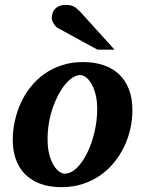

<svg xmlns="http://www.w3.org/2000/svg" viewBox="-20 -754 593 786"><path d="M377.9 -307.1Q377.9 -343.8 370.6 -370.1Q363.3 -396.5 352.8 -413.6Q342.3 -430.7 330.3 -438.7Q318.4 -446.8 309.1 -446.8Q293.9 -446.8 278.1 -436.8Q262.2 -426.8 247.3 -408.9Q232.4 -391.1 219.2 -366.5Q206.1 -341.8 196 -312.7Q186 -283.7 180.4 -251.2Q174.8 -218.8 174.8 -185.1Q174.8 -146.5 182.4 -119.4Q189.9 -92.3 200.9 -75.4Q211.9 -58.6 223.6 -50.8Q235.4 -43 244.1 -43Q270.5 -43 294.7 -66.9Q318.8 -90.8 337.4 -128.9Q356 -167 366.9 -213.9Q377.9 -260.7 377.9 -307.1ZM522 -303.2Q522 -263.7 513.2 -225.1Q504.4 -186.5 487.3 -151.6Q470.2 -116.7 445.3 -86.7Q420.4 -56.6 388.2 -34.7Q356 -12.7 316.7 -0.2Q277.3 12.2 231.9 12.2Q180.7 12.2 143.1 -2.4Q105.5 -17.1 80.8 -42.7Q56.2 -68.4 44.2 -103.8Q32.2 -139.2 32.2 -181.2Q32.2 -220.2 40.8 -259Q49.3 -297.9 65.7 -333.5Q82 -369.1 106.4 -399.4Q130.9 -429.7 162.8 -452.1Q194.8 -474.6 234.1 -487.3Q273.4 -500 319.8 -500Q365.7 -500 403.1 -487.5Q440.4 -475.1 466.8 -450.4Q493.2 -425.8 507.6 -388.9Q522 -352.1 522 -303.2ZM378.9 -550.8 216.8 -639.2Q211.4 -642.1 207 -647.2Q202.6 -652.3 199.2 -658.2Q195.8 -664.1 193.8 -670.2Q191.9 -676.3 191.9 -681.2Q191.9 -689.9 194.8 -699.5Q197.8 -709 204.3 -716.6Q210.9 -724.1 221.9 -729Q232.9 -733.9 249 -733.9Q259.3 -733.9 267.1 -732.4Q274.9 -731 282 -727.3Q289.1 -723.6 296.1 -717.5Q303.2 -711.4 312 -702.1L448.7 -550.8Z"/></svg>

Font: Charis SIL Viet
Style: Bold Italic
Weight: 700
Italic angle: -11°
Foundry: SIL International
Version: Version 5.000